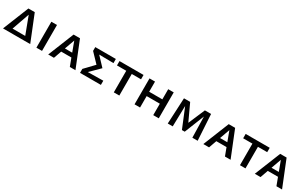

<svg xmlns="http://www.w3.org/2000/svg" viewBox="197 -1742 4711 3014"><g transform="rotate(30 2552.5 -235.0)"><path d="M516 0H23L212 -470H327ZM384 -72 265 -388 154 -72Z M628 -470H730V0H628Z M1181 -141H996L946 0H842L1031 -470H1147L1336 0H1234ZM1154 -213 1087 -394 1022 -213Z M1797 -395 1536 -399 1687 -239 1518 -72 1797 -76V0H1419V-72L1579 -239L1424 -401V-470H1797Z M2299 -391H2131V0H2031V-391H1863V-470H2299Z M2846 -470V0H2746V-207H2507V0H2407V-470H2507V-286H2746V-470Z M3455 0 3446 -379 3304 -22H3253L3108 -375L3099 0H3009L3032 -470H3144L3283 -171L3411 -470H3523L3551 0Z M3993 -141H3808L3758 0H3654L3843 -470H3959L4148 0H4046ZM3966 -213 3899 -394 3834 -213Z M4586 -391H4418V0H4318V-391H4150V-470H4586Z M4926 -141H4741L4691 0H4587L4776 -470H4892L5081 0H4979ZM4899 -213 4832 -394 4767 -213Z"/></g></svg>

Font: Ysabeau SC Semibold
Style: Regular
Weight: 600
Designer: Christian Thalmann (Catharsis Fonts)
Version: Version 0.003